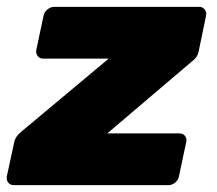

<svg xmlns="http://www.w3.org/2000/svg" viewBox="-40 -540 632 560"><path d="M1 0Q-10 0 -16 -7.5Q-22 -15 -20 -26L1 -123Q3 -134 8.5 -141.5Q14 -149 21 -155L277 -369H86Q75 -369 69.5 -377Q64 -385 66 -395L87 -494Q89 -505 98.5 -512.5Q108 -520 118 -520H541Q551 -520 557 -512.5Q563 -505 561 -494L539 -388Q536 -373 520 -361L273 -151H483Q494 -151 500 -143Q506 -135 503 -125L482 -26Q480 -15 471 -7.5Q462 0 451 0Z"/></svg>

Font: Rubik Light ExtraBold
Style: Italic
Weight: 800
Italic angle: -12°
Version: Version 2.104